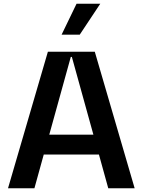

<svg xmlns="http://www.w3.org/2000/svg" viewBox="-20 -1003 759 1023"><path d="M387.8 -983 308.2 -818.2H404.8L514.2 -983ZM697.4 0 485.1 -727.3H235.1L22.7 0H163.4L213.1 -179.7H507.1L556.8 0ZM357.2 -699.6H362.9L477.6 -285.5H242.5Z"/></svg>

Font: Riot Sans 2.0
Style: Bold
Weight: 600
Designer: Rasmus Andersson
Foundry: rsms
Version: Version 3.006;hotconv 1.0.109;makeotfexe 2.5.65596